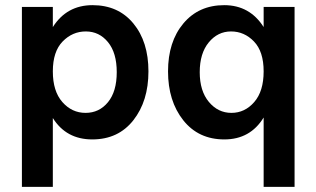

<svg xmlns="http://www.w3.org/2000/svg" viewBox="-20 -534 1228 745"><path d="M223 -373Q185 -334 185 -257Q185 -180 222 -138Q259 -96 312 -96Q365 -96 399 -137.5Q433 -179 433 -254Q433 -329 399 -370.5Q365 -412 313 -412Q261 -412 223 -373ZM185 191H65V-507H185V-429Q239 -514 339 -514Q439 -514 497.5 -443Q556 -372 556 -257Q556 -142 497.5 -67.5Q439 7 338 7Q237 7 185 -76Z M1123 191H1003V-78Q951 7 850.5 7Q750 7 691 -67.5Q632 -142 632 -257Q632 -372 691.5 -443Q751 -514 850 -514Q949 -514 1003 -429V-507H1123ZM790 -369.5Q755 -327 755 -254Q755 -181 790.5 -138.5Q826 -96 878 -96Q930 -96 966.5 -138Q1003 -180 1003 -257Q1003 -334 965.5 -373Q928 -412 876.5 -412Q825 -412 790 -369.5Z"/></svg>

Font: Hind Guntur SemiBold
Style: Regular
Weight: 600
Designer: Manushi Parikh, Hitesh Malaviya
Foundry: Indian Type Foundry
Version: Version 1.000;PS 1.0;hotconv 1.0.86;makeotf.lib2.5.63406; tt